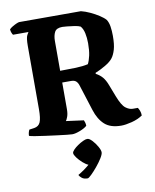

<svg xmlns="http://www.w3.org/2000/svg" viewBox="-102 -781 911 1129"><g transform="rotate(-10 353.0 -216.5)"><path d="M285 0Q278 0 253.5 -2.5Q229 -5 195 -9.5Q161 -14 126.5 -18.5Q92 -23 66 -27.5Q40 -32 32 -35Q32 -46 35 -56.5Q38 -67 41 -71L70 -75Q97 -79 107 -102Q117 -125 117 -180V-557Q117 -605 125.5 -620.5Q134 -636 135 -637H43Q40 -640 36 -649.5Q32 -659 31 -671Q37 -678 49.5 -685.5Q62 -693 74.5 -698.5Q87 -704 92 -704H460Q485 -698 513 -685Q541 -672 565 -656.5Q589 -641 601 -627Q612 -610 616 -584.5Q620 -559 620 -529Q620 -477 611 -447Q602 -417 589 -400Q575 -381 542.5 -362Q510 -343 482 -332V-326Q505 -314 520.5 -296Q536 -278 548 -246L575 -176Q597 -119 618.5 -102.5Q640 -86 661 -86H691Q696 -79 701 -66.5Q706 -54 706 -38Q678 -19 640.5 -9.5Q603 0 578 0Q513 0 478.5 -31.5Q444 -63 426 -120L377 -274Q372 -291 362 -300.5Q352 -310 332 -310H279V-152Q279 -124 272.5 -106.5Q266 -89 261 -83L366 -69Q368 -65 371 -55.5Q374 -46 374 -35Q360 -22 331.5 -11Q303 0 285 0ZM279 -380Q330 -380 373 -381.5Q416 -383 446 -390Q456 -409 462.5 -438.5Q469 -468 469 -511Q469 -544 463 -571.5Q457 -599 443 -615Q431 -621 408 -624.5Q385 -628 364 -630Q343 -632 336 -632Q301 -632 290 -611Q279 -590 279 -558ZM329 271Q307 271 295 261.5Q283 252 278 242Q297 231 314.5 218.5Q332 206 347 193Q332 187 314 171Q296 155 283 137.5Q270 120 270 110Q270 102 281 90.5Q292 79 308 68Q324 57 340 49.5Q356 42 366 42Q378 42 394.5 59.5Q411 77 423.5 99Q436 121 436 134Q436 146 422 168.5Q408 191 388.5 214.5Q369 238 352 254.5Q335 271 329 271Z"/></g></svg>

Font: Texturina 72pt Black
Style: Regular
Weight: 900
Designer: Guillermo Torres Carreño
Foundry: Omnibus-Type
Version: Version 1.002; ttfautohint (v1.8.3)